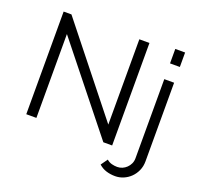

<svg xmlns="http://www.w3.org/2000/svg" viewBox="-151 -899 1300 1248"><g transform="rotate(20 498.5 -274.5)"><path d="M769 181Q736 181 707 172Q678 163 655 142L688 96Q704 110 723 115Q742 120 761 120Q779 120 795.5 113Q812 106 825 93.5Q838 81 846 64Q854 47 854 27V-521H922V23Q922 58 909 87Q896 116 874.5 137Q853 158 825.5 169.5Q798 181 769 181ZM854 -630V-730H922V-630ZM159 -580V0H89V-710H143L613 -119V-709H683V0H622Z"/></g></svg>

Font: Oxford Sans
Style: Regular
Weight: 400
Designer: Matt McInerney, Pablo Impallari, Rodrigo Fuenzalida
Foundry: Matt McInerney, Pablo Impallari, Rodrigo Fuenzalida
Version: Version 3.000g; ttfautohint (v1.5) -l 8 -r 28 -G 28 -x 14 -D